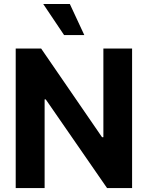

<svg xmlns="http://www.w3.org/2000/svg" viewBox="-20 -953 749 973"><path d="M649.4 0H522.5L211.9 -449.2H206.1V0H59.6V-707H188.5L497.1 -257.8H503.9V-707H649.4ZM199.2 -932.6H334L407.2 -775.4H304.7Z"/></svg>

Font: Pretendard JP
Style: Bold
Weight: 700
Designer: Base glyphs from Inter by Rasmus Andersson; Hangeul glyphs from Noto Sans CJK(Source Han Sans) by Jang Soo-young and Kan
Foundry: Kil Hyung-jin
Version: Version 1.309